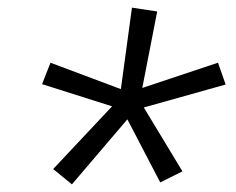

<svg xmlns="http://www.w3.org/2000/svg" viewBox="-20 -788 616 502"><path d="M168 -306 313 -476 399 -311 457 -340 356 -507 570 -567 550 -624 352 -558 391 -758 325 -768 296 -555 112 -624 90 -568 273 -510 119 -346Z"/></svg>

Font: Iosevka Sparkle Light
Style: Italic
Weight: 300
Italic angle: -9°
Designer: Belleve Invis
Foundry: Belleve Invis
Version: Version 4.5.0; ttfautohint (v1.8.3)